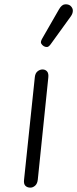

<svg xmlns="http://www.w3.org/2000/svg" viewBox="-20 -859 354 879"><path d="M119 0Q105 0 96.5 -8.2Q88 -16.5 90 -35L139.5 -506.5Q141.5 -524 152 -532.5Q162.5 -541 175 -541Q187.5 -541 195.5 -532Q203.5 -523 201 -502.5L153 -36.5Q151 -18 140.8 -9Q130.5 0 119 0ZM180.5 -647.5Q172.5 -652.5 168.5 -660Q164.5 -667.5 173.5 -683L250.5 -817Q263 -838.5 278.2 -839.2Q293.5 -840 302.5 -832.5Q314 -822 313.5 -809.2Q313 -796.5 304.5 -784.5L212 -656.5Q203 -644 195.2 -643.8Q187.5 -643.5 180.5 -647.5Z"/></svg>

Font: Edu NSW ACT Hand Pre
Style: Regular
Weight: 400
Designer: Tina and Corey Anderson, Eben Sorkin, Mirko Velimirovic
Foundry: Sorkin Type Co.
Version: Version 2.000